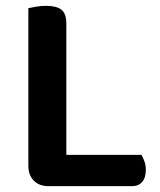

<svg xmlns="http://www.w3.org/2000/svg" viewBox="-20 -635 547 657"><path d="M146 2Q114 2 95.5 -17Q77 -36 77 -68V-607Q85 -609 102.5 -612Q120 -615 137 -615Q173 -615 190 -602Q207 -589 207 -554V-105H464Q469 -97 474 -83.5Q479 -70 479 -54Q479 -27 466.5 -12.5Q454 2 432 2H146Z"/></svg>

Font: Baloo Tammudu 2 SemiBold
Style: Regular
Weight: 600
Designer: Maithili Shingre, Omkar Shende and Ek Type
Foundry: Ek Type
Version: Version 1.640;hotconv 1.0.111;makeotfexe 2.5.65597; ttfautoh